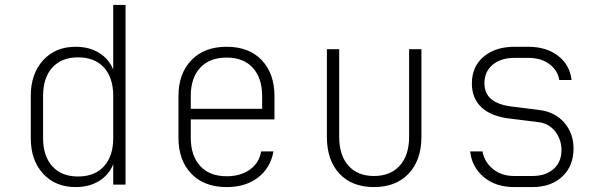

<svg xmlns="http://www.w3.org/2000/svg" viewBox="-20 -750 2440 780"><path d="M287 10Q205 10 155 -44.5Q105 -99 105 -189V-360Q105 -450 155 -505Q205 -560 287 -560Q343 -560 383 -535Q423 -510 440 -467V-730H490V0H440V-83Q423 -40 383 -15Q343 10 287 10ZM297 -33Q365 -33 402.5 -74.5Q440 -116 440 -189V-360Q440 -434 402.5 -475.5Q365 -517 297 -517Q230 -517 192.5 -475.5Q155 -434 155 -360V-189Q155 -116 192.5 -74.5Q230 -33 297 -33Z M901 10Q809 10 757 -44.5Q705 -99 705 -190V-360Q705 -451 757.5 -505.5Q810 -560 901 -560Q992 -560 1043.5 -505.5Q1095 -451 1095 -360V-265H755V-190Q755 -118 793 -76Q831 -34 901 -34Q957 -34 995 -61Q1033 -88 1041 -135H1091Q1079 -68 1028.5 -29Q978 10 901 10ZM755 -308H1045V-360Q1045 -432 1007.5 -474Q970 -516 901 -516Q831 -516 793 -474.5Q755 -433 755 -360Z M1499 10Q1410 10 1359 -44.5Q1308 -99 1308 -194V-550H1358V-194Q1358 -119 1395.5 -77Q1433 -35 1499 -35Q1566 -35 1604 -77Q1642 -119 1642 -194V-550H1692V-194Q1692 -100 1640.5 -45Q1589 10 1499 10Z M2069 10Q1994 10 1945.5 -30.5Q1897 -71 1890 -135H1940Q1948 -92 1982.5 -63.5Q2017 -35 2069 -35H2142Q2197 -35 2229 -63.5Q2261 -92 2261 -140Q2261 -183 2235.5 -216Q2210 -249 2166 -254L2045 -269Q1975 -278 1936 -314Q1897 -350 1897 -411Q1897 -479 1944.5 -519.5Q1992 -560 2071 -560H2125Q2200 -560 2247.5 -523Q2295 -486 2302 -425H2252Q2246 -464 2212 -489.5Q2178 -515 2125 -515H2071Q2015 -515 1981.5 -487Q1948 -459 1948 -412Q1948 -371 1975 -348Q2002 -325 2053 -318L2172 -303Q2235 -295 2272.5 -251.5Q2310 -208 2310 -147Q2310 -76 2264.5 -33Q2219 10 2142 10Z"/></svg>

Font: JetBrains Mono NL Thin
Style: Regular
Weight: 100
Monospace: yes
Designer: Philipp Nurullin, Konstantin Bulenkov
Foundry: JetBrains
Version: Version 2.305; ttfautohint (v1.8.4.7-5d5b)